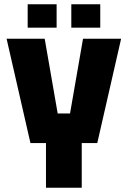

<svg xmlns="http://www.w3.org/2000/svg" viewBox="-20 -882 600 902"><path d="M196 0V-210H123L11 -700H190L251 -349H309L370 -700H549L437 -210H364V0ZM110 -752V-862H246V-752ZM315 -752V-862H451V-752Z"/></svg>

Font: Tektur SemiCondensed
Style: Bold
Weight: 700
Width: 4
Designer: Adam Jagosz
Foundry: Adam Jagosz
Version: Version 1.005;gftools[0.9.30]